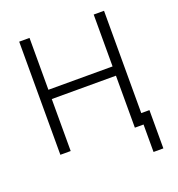

<svg xmlns="http://www.w3.org/2000/svg" viewBox="-157 -855 1074 1160"><g transform="rotate(-20 379.5 -275.0)"><path d="M96.6 0V-727.3H163V-393.8H575.6V-727.3H642V-69.6H694.6V176.5H631.4V0H575.6V-334.2H163V0Z"/></g></svg>

Font: Inter Light BETA
Style: Regular
Weight: 300
Designer: Rasmus Andersson
Foundry: rsms
Version: Version 3.011;git-f93a4a705